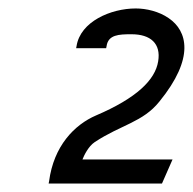

<svg xmlns="http://www.w3.org/2000/svg" viewBox="-20 -822 456 454"><path d="M95 -388H363L388 -445H175C179 -455 189 -476 204 -486C266 -527 318 -533 357 -582C441 -685 423 -749 379 -779C356 -795 326 -802 301 -802C242 -802 170 -771 161 -713L160 -708H231L232 -713C236 -740 261 -741 291 -741C336 -741 361 -719 354 -677C347 -633 303 -590 207 -549C156 -527 107 -477 96 -393Z"/></svg>

Font: Charger Sport
Style: ExtObl
Weight: 400
Designer: Jasper
Foundry: Cannot Into Space Fonts
Version: Version 1.1